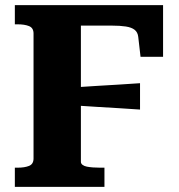

<svg xmlns="http://www.w3.org/2000/svg" viewBox="-20 -730 700 750"><path d="M296 -630V-98Q296 -91 302.5 -86Q309 -81 319.5 -79Q330 -77 343 -76Q356 -75 370 -75H388V0H38V-75H49Q76 -75 93.5 -82Q111 -89 111 -111V-599Q111 -621 93.5 -628Q76 -635 49 -635H38V-710H617V-508H529L520 -586Q518 -604 506 -613.5Q494 -623 471.5 -626.5Q449 -630 416 -630ZM274 -389Q317 -392 359 -394.5Q401 -397 443 -399.5Q485 -402 527 -405V-302Q485 -305 443 -307.5Q401 -310 359 -312.5Q317 -315 274 -318Z"/></svg>

Font: Roboto Serif 20pt
Style: Bold
Weight: 700
Version: Version 1.008